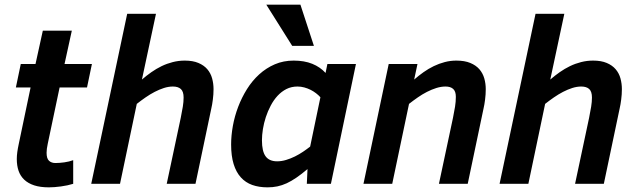

<svg xmlns="http://www.w3.org/2000/svg" viewBox="-20 -786 2722 821"><path d="M293 0Q269.5 7.3 240.7 11.2Q211.9 15.1 189 15.1Q152.3 15.1 126.2 6.6Q100.1 -2 83.5 -17.8Q66.9 -33.7 59.3 -55.9Q51.8 -78.1 51.8 -106Q51.8 -120.1 54 -136Q56.2 -151.9 60.1 -169.9L110.8 -412.1H47.9L68.8 -512.2H131.8L163.1 -654.8H287.1L255.9 -512.2H373L352.1 -412.1H234.9L184.1 -170.9Q181.6 -159.7 180.4 -150.1Q179.2 -140.6 179.2 -132.8Q179.2 -107.9 189.7 -98.4Q200.2 -88.9 216.8 -88.9Q234.4 -88.9 255.1 -91.8Q275.9 -94.7 293 -101.1Z M692.9 0 752.9 -282.2Q758.3 -308.6 761.7 -329.6Q765.1 -350.6 765.1 -369.1Q765.1 -394.5 753.4 -405.3Q741.7 -416 719.2 -416Q700.7 -416 680.9 -409.7Q661.1 -403.3 641.4 -393.1Q621.6 -382.8 602.3 -369.4Q583 -356 564.9 -341.8L493.2 0H370.1L523.9 -727.1H647L586.9 -445.8Q606 -462.4 627.2 -477.3Q648.4 -492.2 671.1 -503.2Q693.8 -514.2 718.8 -520.5Q743.7 -526.9 770 -526.9Q804.7 -526.9 828.4 -516.8Q852.1 -506.8 866.5 -490Q880.9 -473.1 887 -450.9Q893.1 -428.7 893.1 -404.8Q893.1 -382.3 890.1 -359.9Q887.2 -337.4 883.8 -323.2L815.9 0Z M968.3 -168Q968.3 -206.5 975.8 -248Q983.4 -289.6 998.5 -329.3Q1013.7 -369.1 1036.1 -405Q1058.6 -440.9 1088.4 -468Q1118.2 -495.1 1155 -511Q1191.9 -526.9 1235.8 -526.9Q1281.2 -526.9 1315.2 -513.2Q1349.1 -499.5 1372.1 -474.1L1379.9 -512.2H1502L1395 0H1292L1294.9 -63Q1269.5 -41.5 1247.8 -26.6Q1226.1 -11.7 1206.1 -2.4Q1186 6.8 1166 11Q1146 15.1 1124 15.1Q1087.4 15.1 1058.6 4.9Q1029.8 -5.4 1009.8 -27.6Q989.7 -49.8 979 -84.5Q968.3 -119.1 968.3 -168ZM1350.1 -370.1Q1342.3 -378.9 1331.5 -387.2Q1320.8 -395.5 1308.1 -401.9Q1295.4 -408.2 1281.2 -412.1Q1267.1 -416 1252 -416Q1226.1 -416 1204.8 -405.3Q1183.6 -394.5 1166.7 -376.2Q1149.9 -357.9 1137.5 -334.2Q1125 -310.5 1116.7 -285.2Q1108.4 -259.8 1104.2 -233.9Q1100.1 -208 1100.1 -186Q1100.1 -139.2 1115.7 -117.7Q1131.3 -96.2 1165 -96.2Q1184.1 -96.2 1203.4 -102.1Q1222.7 -107.9 1241 -116.9Q1259.3 -126 1275.9 -137.2Q1292.5 -148.4 1306.2 -159.2ZM1229.5 -589.8 1118.7 -766.1H1264.6L1322.3 -589.8Z M1856.9 0 1917 -282.2Q1922.4 -308.6 1925.8 -329.8Q1929.2 -351.1 1929.2 -372.1Q1929.2 -395.5 1917.7 -405.8Q1906.2 -416 1885.3 -416Q1866.2 -416 1845.9 -409.7Q1825.7 -403.3 1805.7 -393.1Q1785.6 -382.8 1766.4 -369.4Q1747.1 -356 1729 -341.8L1657.2 0H1534.2L1642.1 -512.2H1765.1L1751 -445.8Q1770 -462.4 1791 -477.3Q1812 -492.2 1834.7 -503.2Q1857.4 -514.2 1881.6 -520.5Q1905.8 -526.9 1931.2 -526.9Q1966.8 -526.9 1991 -516.8Q2015.1 -506.8 2029.8 -490Q2044.4 -473.1 2050.8 -450.9Q2057.1 -428.7 2057.1 -404.8Q2057.1 -382.3 2054.2 -359.9Q2051.3 -337.4 2047.9 -323.2L1980 0Z M2439 0 2499 -282.2Q2504.4 -308.6 2507.8 -329.6Q2511.2 -350.6 2511.2 -369.1Q2511.2 -394.5 2499.5 -405.3Q2487.8 -416 2465.3 -416Q2446.8 -416 2427 -409.7Q2407.2 -403.3 2387.5 -393.1Q2367.7 -382.8 2348.4 -369.4Q2329.1 -356 2311 -341.8L2239.3 0H2116.2L2270 -727.1H2393.1L2333 -445.8Q2352.1 -462.4 2373.3 -477.3Q2394.5 -492.2 2417.2 -503.2Q2439.9 -514.2 2464.8 -520.5Q2489.7 -526.9 2516.1 -526.9Q2550.8 -526.9 2574.5 -516.8Q2598.1 -506.8 2612.5 -490Q2627 -473.1 2633.1 -450.9Q2639.2 -428.7 2639.2 -404.8Q2639.2 -382.3 2636.2 -359.9Q2633.3 -337.4 2629.9 -323.2L2562 0Z"/></svg>

Font: Lorenzo Sans
Style: Bold Italic
Weight: 700
Italic angle: -12°
Foundry: Intel Corporation
Version: Version 1.00; ttfautohint (v1.5)